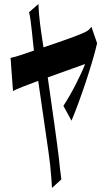

<svg xmlns="http://www.w3.org/2000/svg" viewBox="-20 -849 540 945"><path d="M169 -829 123 -789C128 -768 132 -743 137 -694C139 -670 143 -637 147 -600L82 -578C64 -572 50 -568 32 -564L44 -401C60 -410 110 -430 168 -451C191 -287 220 -102 227 -36C231 2 234 46 236 76L282 34C278 8 272 -47 270 -69C262 -138 238 -309 215 -468C299 -499 385 -528 399 -534C380 -484 332 -388 292 -328L332 -255C373 -352 434 -532 458 -636L430 -717C424 -709 416 -700 408 -696C388 -682 281 -645 194 -616C187 -661 181 -701 177 -733C173 -766 170 -801 169 -829Z"/></svg>

Font: 寒蝉无机体 CompactMedium
Style: Regular
Weight: 500
Width: 3
Designer: ChillTanhei {Warren2060}; 
Source Han Sans {Ryoko NISHIZUKA 西塚涼子 (kana, bopomofo & ideographs); Paul D. Hunt (Latin, Gre
Foundry: ChillType&Adobe
Version: Version 1.000;Glyphs 3.1.1 (3135)